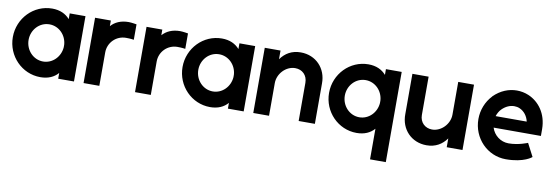

<svg xmlns="http://www.w3.org/2000/svg" viewBox="-63 -1026 4892 1679"><g transform="rotate(10 2383.5 -186.0)"><path d="M449 -301V-278C443 -193 376 -124 292 -124C204 -124 135 -199 135 -289C135 -379 204 -454 292 -454C376 -454 443 -386 449 -301ZM449 -50V1H589V-579H449V-528C413 -569 362 -594 292 -594C128 -594 -5 -457 -5 -289C-5 -121 128 15 292 15C362 15 413 -9 449 -50Z M814 -530V-580H674V0H814V-297C814 -384 884 -454 971 -454C1014 -454 1041 -449 1041 -449V-586C1041 -586 995 -594 971 -594C901 -594 850 -570 814 -530Z M1271 -530V-580H1131V0H1271V-297C1271 -384 1341 -454 1428 -454C1471 -454 1498 -449 1498 -449V-586C1498 -586 1452 -594 1428 -594C1358 -594 1307 -570 1271 -530Z M1956 -301V-278C1950 -193 1883 -124 1799 -124C1711 -124 1642 -199 1642 -289C1642 -379 1711 -454 1799 -454C1883 -454 1950 -386 1956 -301ZM1956 -50V1H2096V-579H1956V-528C1920 -569 1869 -594 1799 -594C1635 -594 1502 -457 1502 -289C1502 -121 1635 15 1799 15C1869 15 1920 -9 1956 -50Z M2475 -450C2538 -450 2584 -406 2584 -339V0H2728V-358C2730 -492 2634 -594 2499 -594C2419 -594 2362 -559 2321 -502V-579H2181V0H2321V-290C2321 -373 2392 -450 2475 -450Z M3257 -278C3251 -193 3184 -124 3100 -124C3012 -124 2943 -199 2943 -289C2943 -379 3012 -454 3100 -454C3184 -454 3251 -386 3257 -301ZM3257 -528C3221 -569 3170 -594 3100 -594C2936 -594 2803 -457 2803 -289C2803 -121 2936 15 3100 15C3170 15 3221 -9 3257 -50V222H3397V-579H3257Z M3745 -129C3683 -129 3636 -173 3636 -239V-579H3492V-221C3490 -87 3586 15 3721 15C3801 15 3858 -20 3899 -77V1H4039V-579H3899V-288C3899 -205 3827 -129 3745 -129Z M4549 -341H4273C4281 -365 4293 -388 4311 -406C4344 -439 4382 -455 4419 -455C4436 -455 4453 -452 4468 -445C4507 -428 4538 -391 4549 -341ZM4213 -504C4159 -447 4129 -370 4129 -290C4129 -121 4261 15 4425 15C4589 15 4653 -45 4653 -45L4593 -160C4593 -160 4513 -126 4425 -126C4354 -126 4294 -173 4273 -239H4693V-300C4692 -438 4617 -533 4523 -573C4490 -587 4454 -594 4418 -594C4348 -594 4275 -567 4213 -505Z"/></g></svg>

Font: MintSans
Style: Bold
Weight: 700
Version: Version 2.0